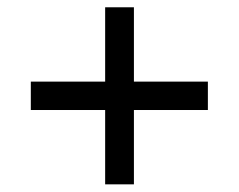

<svg xmlns="http://www.w3.org/2000/svg" viewBox="-20 -632 639 514"><path d="M536.5 -337.5H338.5V-138.5H261.5V-337.5H62.5V-413.5H261.5V-612.5H338.5V-413.5H536.5Z"/></svg>

Font: Russisch Sans Medium
Style: Regular
Weight: 500
Width: 4
Designer: Michael Sharanda (font) & Cristiano Sobral (main changes)
Foundry: Michael Sharanda
Version: Version 2.00;September 8, 2020;FontCreator 13.0.0.2681 64-bi